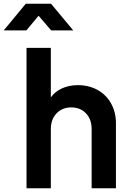

<svg xmlns="http://www.w3.org/2000/svg" viewBox="-82 -1015 695 1035"><path d="M61 -757H192V-490Q215 -522 253 -539Q291 -556 338 -556Q397 -556 444 -530Q491 -504 517 -457Q543 -410 543 -350V0H412V-319Q412 -372 381.5 -404Q351 -436 302 -436Q254 -436 223 -404Q192 -372 192 -319V0H61ZM57 -995H193L313 -851H194L126 -930L60 -851H-62Z"/></svg>

Font: Evergrow Sans
Style: Bold
Weight: 700
Foundry: 10Web
Version: Version 1.000